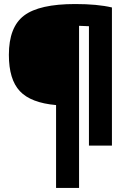

<svg xmlns="http://www.w3.org/2000/svg" viewBox="-20 -722 653 952"><path d="M258 210V-201Q133 -212 78.5 -270Q24 -328 24 -450Q24 -588 99.5 -645Q175 -702 353 -702Q463 -702 535 -685V0H421V-592L372 -594V210Z"/></svg>

Font: Ezarion Extra Bold
Style: Regular
Weight: 800
Designer: Natanael Gama
Version: Version 1.001;PS 001.001;hotconv 1.0.70;makeotf.lib2.5.58329